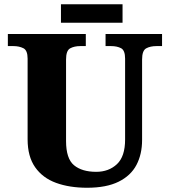

<svg xmlns="http://www.w3.org/2000/svg" viewBox="-20 -874 799 904"><path d="M390 10Q307 10 244 -13Q181 -36 145.5 -86.5Q110 -137 110 -218V-598Q110 -637 90 -647Q70 -657 43 -657H17V-714H384V-657H358Q330 -657 310.5 -646.5Q291 -636 291 -594V-210Q291 -127 328.5 -96Q366 -65 433 -65Q492 -65 530.5 -101Q569 -137 569 -217V-598Q569 -637 550 -647Q531 -657 503 -657H477V-714H743V-657H717Q688 -657 668.5 -646.5Q649 -636 649 -594V-215Q649 -148 622.5 -97.5Q596 -47 538.5 -18.5Q481 10 390 10ZM267 -767V-854H557V-767Z"/></svg>

Font: Noto Serif ExtraBold
Style: Regular
Weight: 800
Designer: Monotype Design Team
Foundry: Monotype Imaging Inc.
Version: Version 2.014